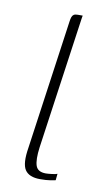

<svg xmlns="http://www.w3.org/2000/svg" viewBox="-66 -540 317 579"><g transform="rotate(10 92.5 -251.0)"><path d="M99 3Q65 3 52.5 -16Q40 -35 48 -84L104 -481Q105 -489 107 -494.5Q109 -500 113 -502.5Q117 -505 125 -505H140Q140 -505 138.5 -496.5Q137 -488 135 -472L81 -91Q76 -53 82 -35Q88 -17 113 -17Q119 -17 131.5 -18.5Q144 -20 148 -22L146 -2Q141 -1 129.5 1Q118 3 99 3Z"/></g></svg>

Font: Genos ExtraLight
Style: Italic
Weight: 250
Italic angle: -8°
Designer: Robert E. Leuschke
Foundry: Robert E. Leuschke
Version: Version 1.010